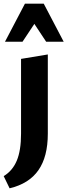

<svg xmlns="http://www.w3.org/2000/svg" viewBox="-43 -731 365 1040"><path d="M71 -7V-412L216 -436V-7Q216 118 165 191Q114 264 9 289L-23 223Q25 194 48 139Q71 84 71 -7ZM207 -505 119 -638 92 -711H194L302 -505ZM-16 -505 92 -711H194L168 -639L79 -505Z"/></svg>

Font: Ysabeau Infant ExtraBold
Style: Regular
Weight: 800
Designer: Christian Thalmann (Catharsis Fonts)
Version: Version 2.001;gftools[0.9.30]; featfreeze: ss01,ss02,lnum